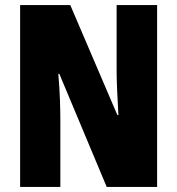

<svg xmlns="http://www.w3.org/2000/svg" viewBox="-20 -800 696 754"><path d="M597 -66H399L213 -510H209Q214 -451 215.5 -405.5Q217 -360 217 -329V-66H59V-780H256L441 -348H445Q442 -402 440 -445.5Q438 -489 438 -521V-780H597Z"/></svg>

Font: Noto Sans Malayalam UI ExtraCondensed Black
Style: Regular
Weight: 900
Width: 2
Designer: Jelle Bosma - Monotype Design Team
Foundry: Monotype Imaging Inc.
Version: Version 2.104; ttfautohint (v1.8.4.7-5d5b)